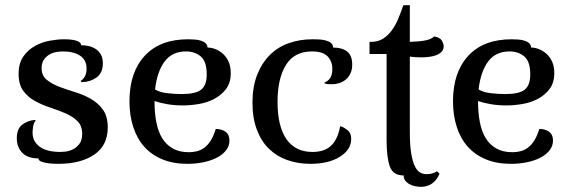

<svg xmlns="http://www.w3.org/2000/svg" viewBox="-20 -620 2207 743"><path d="M378 -375Q378 -337 352.5 -319.5Q327 -302 295 -302L292 -307Q299 -310 307 -322Q315 -334 315 -354Q315 -388 290 -404.5Q265 -421 224 -421Q214 -421 200 -419Q186 -417 173 -410Q160 -403 150.5 -390Q141 -377 141 -356Q141 -328 160 -312Q179 -296 207.5 -285Q236 -274 269 -264Q302 -254 330.5 -238Q359 -222 378 -196Q397 -170 397 -127Q397 -57 344.5 -21.5Q292 14 206 14Q200 14 187 13.5Q174 13 161.5 11Q149 9 139 5Q129 1 129 -7Q87 -7 66 -29Q45 -51 45 -85Q45 -122 66.5 -138Q88 -154 116 -156L118 -153Q110 -144 108 -129.5Q106 -115 106 -107Q106 -85 116 -70.5Q126 -56 141 -47.5Q156 -39 174.5 -35.5Q193 -32 211 -32Q215 -32 229.5 -33Q244 -34 259 -40.5Q274 -47 286 -61.5Q298 -76 298 -102Q298 -133 280 -151Q262 -169 234.5 -181Q207 -193 175 -203.5Q143 -214 115.5 -229Q88 -244 70 -268.5Q52 -293 52 -334Q52 -375 70 -401Q88 -427 115 -442Q142 -457 172.5 -462.5Q203 -468 228 -468Q260 -468 277 -462Q294 -456 294 -445Q309 -445 324 -441.5Q339 -438 351 -430Q363 -422 370.5 -408.5Q378 -395 378 -375Z M711 -31Q726 -31 741 -34.5Q756 -38 769.5 -47.5Q783 -57 794.5 -74.5Q806 -92 815 -121Q838 -121 853 -110Q868 -99 868 -76Q868 -55 854.5 -38Q841 -21 818.5 -9.5Q796 2 766.5 8Q737 14 705 14Q650 14 608 -3.5Q566 -21 538 -52.5Q510 -84 495.5 -129Q481 -174 481 -228Q481 -340 540 -404Q599 -468 708 -468Q721 -468 734 -467Q747 -466 758 -462.5Q769 -459 776 -452.5Q783 -446 783 -436Q798 -436 813.5 -430Q829 -424 842.5 -412Q856 -400 864.5 -381.5Q873 -363 873 -337Q873 -300 855 -276Q837 -252 809.5 -237.5Q782 -223 749.5 -217.5Q717 -212 688 -212Q655 -212 626.5 -217Q598 -222 578 -229V-225Q578 -183 585 -147Q592 -111 607.5 -85.5Q623 -60 648.5 -45.5Q674 -31 711 -31ZM700 -421Q646 -421 617 -382Q588 -343 580 -274Q597 -263 626.5 -259.5Q656 -256 683 -256Q737 -256 758.5 -273Q780 -290 780 -332Q780 -382 757 -401.5Q734 -421 700 -421Z M1189 -468Q1199 -468 1212.5 -467.5Q1226 -467 1238.5 -464Q1251 -461 1260 -454.5Q1269 -448 1269 -436Q1304 -436 1323.5 -420.5Q1343 -405 1343 -370Q1343 -350 1336 -335.5Q1329 -321 1318 -312Q1307 -303 1293 -298.5Q1279 -294 1265 -294Q1259 -294 1250.5 -294.5Q1242 -295 1236 -297V-301Q1250 -306 1258 -318.5Q1266 -331 1266 -353Q1266 -383 1247.5 -402Q1229 -421 1187 -421Q1119 -421 1086.5 -368.5Q1054 -316 1054 -226Q1054 -131 1088.5 -81.5Q1123 -32 1189 -32Q1237 -32 1262.5 -57.5Q1288 -83 1296 -131H1300Q1313 -126 1326 -115.5Q1339 -105 1339 -82Q1339 -41 1295.5 -13.5Q1252 14 1181 14Q1133 14 1092 -0.5Q1051 -15 1021 -44Q991 -73 974 -118Q957 -163 957 -223Q957 -284 975 -330Q993 -376 1024 -407Q1055 -438 1097.5 -453Q1140 -468 1189 -468Z M1566 -109Q1566 -57 1571.5 -25Q1577 7 1586 24.5Q1595 42 1606.5 48Q1618 54 1630 54Q1644 54 1653.5 51Q1663 48 1671 43L1681 52Q1670 78 1651.5 90.5Q1633 103 1610 103Q1581 103 1561.5 91Q1542 79 1542 59Q1501 59 1488.5 24Q1476 -11 1476 -79V-411H1410V-458H1416Q1443 -458 1462.5 -470.5Q1482 -483 1496.5 -503Q1511 -523 1521.5 -548.5Q1532 -574 1541 -600H1566V-458Q1602 -459 1625.5 -463.5Q1649 -468 1660 -479Q1683 -475 1690 -462.5Q1697 -450 1697 -441Q1697 -429 1689.5 -420.5Q1682 -412 1669.5 -407Q1657 -402 1641 -400Q1625 -398 1609 -398Q1587 -398 1566 -401Z M1963 -31Q1978 -31 1993 -34.5Q2008 -38 2021.5 -47.5Q2035 -57 2046.5 -74.5Q2058 -92 2067 -121Q2090 -121 2105 -110Q2120 -99 2120 -76Q2120 -55 2106.5 -38Q2093 -21 2070.5 -9.5Q2048 2 2018.5 8Q1989 14 1957 14Q1902 14 1860 -3.5Q1818 -21 1790 -52.5Q1762 -84 1747.5 -129Q1733 -174 1733 -228Q1733 -340 1792 -404Q1851 -468 1960 -468Q1973 -468 1986 -467Q1999 -466 2010 -462.5Q2021 -459 2028 -452.5Q2035 -446 2035 -436Q2050 -436 2065.5 -430Q2081 -424 2094.5 -412Q2108 -400 2116.5 -381.5Q2125 -363 2125 -337Q2125 -300 2107 -276Q2089 -252 2061.5 -237.5Q2034 -223 2001.5 -217.5Q1969 -212 1940 -212Q1907 -212 1878.5 -217Q1850 -222 1830 -229V-225Q1830 -183 1837 -147Q1844 -111 1859.5 -85.5Q1875 -60 1900.5 -45.5Q1926 -31 1963 -31ZM1952 -421Q1898 -421 1869 -382Q1840 -343 1832 -274Q1849 -263 1878.5 -259.5Q1908 -256 1935 -256Q1989 -256 2010.5 -273Q2032 -290 2032 -332Q2032 -382 2009 -401.5Q1986 -421 1952 -421Z"/></svg>

Font: Milonga
Style: Regular
Weight: 400
Designer: Pablo Impallari, Brenda Gallo, Rodrigo Fuenzalida
Foundry: Pablo Impallari, Brenda Gallo, Rodrigo Fuenzalida
Version: Version 1.000; ttfautohint (v0.93) -l 8 -r 50 -G 200 -x 14 -